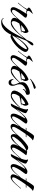

<svg xmlns="http://www.w3.org/2000/svg" viewBox="1269 -1723 614 3192"><g transform="rotate(90 1576.0 -127.0)"><path d="M144 4Q124 4 111.5 -8Q99 -20 99 -40Q99 -60 111.5 -89Q124 -118 142 -150Q160 -182 178 -210.5Q196 -239 207 -257Q200 -254 190 -254Q179 -254 167 -257.5Q155 -261 144 -265Q141 -260 129.5 -243.5Q118 -227 102.5 -205.5Q87 -184 71 -164Q55 -144 43.5 -130.5Q32 -117 28 -117Q25 -117 25 -120Q25 -122 28 -125Q39 -139 50.5 -152Q62 -165 73 -179Q90 -200 105 -223Q120 -246 132 -271Q126 -275 116 -283Q106 -291 106 -299Q106 -310 119 -320.5Q132 -331 148 -339Q164 -347 172 -351Q176 -352 190.5 -358.5Q205 -365 206 -365Q210 -365 210 -361Q210 -360 197.5 -348.5Q185 -337 172.5 -321Q160 -305 160 -289Q160 -275 172 -269Q184 -263 196 -263Q207 -263 214 -267Q217 -272 222 -272Q230 -272 242 -269.5Q254 -267 264 -261.5Q274 -256 274 -246Q274 -239 270 -232.5Q266 -226 261 -221Q251 -209 231.5 -185.5Q212 -162 191.5 -134Q171 -106 157 -81Q143 -56 143 -42Q143 -32 150 -25.5Q157 -19 167 -19Q183 -19 204 -34.5Q225 -50 246.5 -72.5Q268 -95 287 -117Q306 -139 319 -154.5Q332 -170 334 -170Q338 -170 338 -166Q338 -164 328 -152Q318 -140 302.5 -122.5Q287 -105 270.5 -87.5Q254 -70 242 -57Q230 -44 226 -41Q210 -26 188.5 -11Q167 4 144 4Z M357 1Q329 1 303 -13Q277 -27 277 -59Q277 -63 277.5 -66.5Q278 -70 279 -74Q287 -108 308.5 -141Q330 -174 360.5 -203Q391 -232 424.5 -254.5Q458 -277 489 -289Q492 -291 495 -292Q498 -293 502 -293Q511 -293 517 -283.5Q523 -274 526 -262Q529 -250 529 -243Q529 -225 518.5 -206.5Q508 -188 495 -176Q501 -176 507 -175.5Q513 -175 519 -175Q521 -175 521 -173Q521 -172 519 -171Q517 -170 515 -169L485 -166Q457 -163 427 -157Q397 -151 370 -141Q357 -123 344 -96Q331 -69 331 -46Q331 -33 337 -23.5Q343 -14 358 -14Q367 -14 376.5 -17.5Q386 -21 394 -25Q442 -49 480 -82.5Q518 -116 554 -155Q556 -157 557 -157Q559 -157 559 -155Q559 -152 557 -148.5Q555 -145 553 -143Q526 -109 491 -74.5Q456 -40 420 -17Q392 1 357 1ZM395 -171Q418 -173 441 -174.5Q464 -176 487 -176Q493 -184 497.5 -197.5Q502 -211 502 -221Q502 -226 500 -231.5Q498 -237 491 -237H488Q476 -233 457.5 -221Q439 -209 422 -195Q405 -181 395 -171Z M348 160Q326 160 307 152.5Q288 145 280 121L289 119Q292 133 302.5 138.5Q313 144 326 144Q362 144 397.5 116.5Q433 89 466.5 45Q500 1 529 -49Q558 -99 581.5 -144.5Q605 -190 620 -219Q598 -195 576.5 -170Q555 -145 532 -120Q532 -118 530 -118Q526 -118 526 -122Q526 -124 534.5 -134Q543 -144 552.5 -155Q562 -166 564 -168L644 -266Q645 -268 649 -277Q653 -286 654 -288Q659 -300 668.5 -321Q678 -342 691.5 -358.5Q705 -375 720 -375Q735 -375 735 -363Q735 -356 731 -347.5Q727 -339 722 -333Q712 -320 700.5 -307.5Q689 -295 678 -282Q674 -278 669 -273Q664 -268 660 -263Q654 -254 649.5 -240.5Q645 -227 640 -217Q627 -186 615 -154.5Q603 -123 591 -91L585 -75Q607 -109 638 -152Q669 -195 705.5 -233Q742 -271 777 -290Q780 -292 783 -292Q786 -292 789 -292Q809 -292 826.5 -277.5Q844 -263 844 -242Q844 -235 842 -228.5Q840 -222 837 -215Q817 -172 780 -129.5Q743 -87 698.5 -53Q654 -19 609 -1Q604 0 598 2.5Q592 5 586 5Q579 5 571 1.5Q563 -2 557 -6Q537 39 508.5 76.5Q480 114 441 137Q402 160 348 160ZM567 -22Q632 -51 686.5 -99.5Q741 -148 777 -209Q782 -217 790 -232.5Q798 -248 798 -258Q798 -267 790 -267Q781 -267 766 -258.5Q751 -250 737.5 -239Q724 -228 717 -222Q691 -199 662 -164.5Q633 -130 608 -92.5Q583 -55 567 -22Z M942 4Q922 4 909.5 -8Q897 -20 897 -40Q897 -60 909.5 -89Q922 -118 940 -150Q958 -182 976 -210.5Q994 -239 1005 -257Q998 -254 988 -254Q977 -254 965 -257.5Q953 -261 942 -265Q939 -260 927.5 -243.5Q916 -227 900.5 -205.5Q885 -184 869 -164Q853 -144 841.5 -130.5Q830 -117 826 -117Q823 -117 823 -120Q823 -122 826 -125Q837 -139 848.5 -152Q860 -165 871 -179Q888 -200 903 -223Q918 -246 930 -271Q924 -275 914 -283Q904 -291 904 -299Q904 -310 917 -320.5Q930 -331 946 -339Q962 -347 970 -351Q974 -352 988.5 -358.5Q1003 -365 1004 -365Q1008 -365 1008 -361Q1008 -360 995.5 -348.5Q983 -337 970.5 -321Q958 -305 958 -289Q958 -275 970 -269Q982 -263 994 -263Q1005 -263 1012 -267Q1015 -272 1020 -272Q1028 -272 1040 -269.5Q1052 -267 1062 -261.5Q1072 -256 1072 -246Q1072 -239 1068 -232.5Q1064 -226 1059 -221Q1049 -209 1029.5 -185.5Q1010 -162 989.5 -134Q969 -106 955 -81Q941 -56 941 -42Q941 -32 948 -25.5Q955 -19 965 -19Q981 -19 1002 -34.5Q1023 -50 1044.5 -72.5Q1066 -95 1085 -117Q1104 -139 1117 -154.5Q1130 -170 1132 -170Q1136 -170 1136 -166Q1136 -164 1126 -152Q1116 -140 1100.5 -122.5Q1085 -105 1068.5 -87.5Q1052 -70 1040 -57Q1028 -44 1024 -41Q1008 -26 986.5 -11Q965 4 942 4Z M1155 1Q1127 1 1101 -13Q1075 -27 1075 -59Q1075 -63 1075.5 -66.5Q1076 -70 1077 -74Q1085 -108 1106.5 -141Q1128 -174 1158.5 -203Q1189 -232 1222.5 -254.5Q1256 -277 1287 -289Q1290 -291 1293 -292Q1296 -293 1300 -293Q1309 -293 1315 -283.5Q1321 -274 1324 -262Q1327 -250 1327 -243Q1327 -225 1316.5 -206.5Q1306 -188 1293 -176Q1299 -176 1305 -175.5Q1311 -175 1317 -175Q1319 -175 1319 -173Q1319 -172 1317 -171Q1315 -170 1313 -169L1283 -166Q1255 -163 1225 -157Q1195 -151 1168 -141Q1155 -123 1142 -96Q1129 -69 1129 -46Q1129 -33 1135 -23.5Q1141 -14 1156 -14Q1165 -14 1174.5 -17.5Q1184 -21 1192 -25Q1240 -49 1278 -82.5Q1316 -116 1352 -155Q1354 -157 1355 -157Q1357 -157 1357 -155Q1357 -152 1355 -148.5Q1353 -145 1351 -143Q1324 -109 1289 -74.5Q1254 -40 1218 -17Q1190 1 1155 1ZM1193 -171Q1216 -173 1239 -174.5Q1262 -176 1285 -176Q1291 -184 1295.5 -197.5Q1300 -211 1300 -221Q1300 -226 1298 -231.5Q1296 -237 1289 -237H1286Q1274 -233 1255.5 -221Q1237 -209 1220 -195Q1203 -181 1193 -171ZM1294 -320Q1291 -320 1291 -324.5Q1291 -329 1293 -331Q1310 -347 1346 -371.5Q1382 -396 1422 -412Q1428 -414 1432 -414Q1442 -414 1449.5 -406.5Q1457 -399 1457 -394Q1457 -386 1438 -381Q1421 -377 1393.5 -367.5Q1366 -358 1339.5 -346Q1313 -334 1296 -321Q1295 -320 1294.5 -320Q1294 -320 1294 -320Z M1352 37Q1323 37 1309.5 14.5Q1296 -8 1296 -34Q1296 -36 1296.5 -40Q1297 -44 1301 -44Q1304 -44 1305 -40.5Q1306 -37 1307 -35Q1316 -5 1348 -5Q1365 -5 1376 -16Q1387 -27 1387 -45Q1387 -65 1377 -87Q1367 -109 1356.5 -134Q1346 -159 1346 -186Q1346 -208 1353 -225Q1360 -243 1379.5 -259.5Q1399 -276 1425 -289Q1451 -302 1477 -309Q1503 -316 1521 -316Q1542 -316 1549 -306Q1556 -296 1556 -276Q1556 -272 1555 -265.5Q1554 -259 1549 -257Q1527 -250 1502 -237.5Q1477 -225 1468 -202Q1467 -199 1464 -199Q1459 -199 1459 -204Q1459 -218 1476 -235.5Q1493 -253 1504 -260Q1475 -252 1446.5 -237.5Q1418 -223 1399.5 -200Q1381 -177 1381 -142Q1381 -111 1394 -83.5Q1407 -56 1407 -25Q1407 0 1393.5 18.5Q1380 37 1352 37Z M1566 1Q1538 1 1512 -13Q1486 -27 1486 -59Q1486 -63 1486.5 -66.5Q1487 -70 1488 -74Q1496 -108 1517.5 -141Q1539 -174 1569.5 -203Q1600 -232 1633.5 -254.5Q1667 -277 1698 -289Q1701 -291 1704 -292Q1707 -293 1711 -293Q1720 -293 1726 -283.5Q1732 -274 1735 -262Q1738 -250 1738 -243Q1738 -225 1727.5 -206.5Q1717 -188 1704 -176Q1710 -176 1716 -175.5Q1722 -175 1728 -175Q1730 -175 1730 -173Q1730 -172 1728 -171Q1726 -170 1724 -169L1694 -166Q1666 -163 1636 -157Q1606 -151 1579 -141Q1566 -123 1553 -96Q1540 -69 1540 -46Q1540 -33 1546 -23.5Q1552 -14 1567 -14Q1576 -14 1585.5 -17.5Q1595 -21 1603 -25Q1651 -49 1689 -82.5Q1727 -116 1763 -155Q1765 -157 1766 -157Q1768 -157 1768 -155Q1768 -152 1766 -148.5Q1764 -145 1762 -143Q1735 -109 1700 -74.5Q1665 -40 1629 -17Q1601 1 1566 1ZM1604 -171Q1627 -173 1650 -174.5Q1673 -176 1696 -176Q1702 -184 1706.5 -197.5Q1711 -211 1711 -221Q1711 -226 1709 -231.5Q1707 -237 1700 -237H1697Q1685 -233 1666.5 -221Q1648 -209 1631 -195Q1614 -181 1604 -171Z M1909 3Q1889 3 1879 -10.5Q1869 -24 1869 -43Q1869 -69 1881 -100Q1893 -131 1908 -160Q1923 -189 1935 -209.5Q1947 -230 1947 -236Q1947 -238 1945 -238Q1942 -238 1938 -235.5Q1934 -233 1932 -231Q1902 -211 1869.5 -175Q1837 -139 1808.5 -99.5Q1780 -60 1761 -28Q1750 -9 1735.5 -4.5Q1721 0 1701 0Q1708 -16 1716 -31Q1724 -46 1731 -60Q1743 -84 1753 -107.5Q1763 -131 1773 -155Q1781 -176 1790 -204.5Q1799 -233 1799 -255Q1799 -261 1798 -267Q1797 -273 1794 -278Q1791 -281 1791 -281Q1791 -287 1798 -287Q1804 -287 1819 -280Q1834 -273 1847.5 -263.5Q1861 -254 1861 -246Q1861 -231 1849.5 -203Q1838 -175 1823.5 -148.5Q1809 -122 1799 -109Q1798 -108 1796.5 -106Q1795 -104 1795 -102L1796 -101Q1798 -101 1812 -118.5Q1826 -136 1847.5 -162Q1869 -188 1895 -214.5Q1921 -241 1947 -258.5Q1973 -276 1995 -276Q2006 -276 2020 -270.5Q2034 -265 2034 -251Q2034 -247 2032 -243.5Q2030 -240 2028 -236Q1997 -194 1970 -154.5Q1943 -115 1922 -65Q1920 -59 1917.5 -52.5Q1915 -46 1915 -39Q1915 -21 1933 -21Q1948 -21 1968 -36Q1988 -51 2009.5 -73Q2031 -95 2050 -117.5Q2069 -140 2082 -155Q2095 -170 2097 -170Q2100 -170 2100 -166Q2100 -165 2091.5 -154.5Q2083 -144 2074 -134Q2065 -124 2062 -121Q2045 -102 2023.5 -76.5Q2002 -51 1978 -30Q1954 -9 1929 0Q1920 3 1909 3Z M2084 4Q2066 4 2052.5 -6.5Q2039 -17 2039 -36Q2039 -53 2051.5 -82Q2064 -111 2081.5 -144Q2099 -177 2116 -205Q2133 -233 2143 -249H2104L2110 -259H2149Q2163 -282 2176.5 -305Q2190 -328 2206 -350Q2215 -363 2225.5 -374.5Q2236 -386 2253 -386Q2259 -386 2273 -382.5Q2287 -379 2299.5 -374Q2312 -369 2313 -363Q2298 -358 2278.5 -337.5Q2259 -317 2242 -294.5Q2225 -272 2216 -259H2262L2256 -249H2209Q2199 -236 2179.5 -207.5Q2160 -179 2139 -146Q2118 -113 2103.5 -84.5Q2089 -56 2089 -41Q2089 -21 2111 -21Q2126 -21 2146 -36Q2166 -51 2187 -73Q2208 -95 2227 -117.5Q2246 -140 2259 -155Q2272 -170 2274 -170Q2277 -170 2277 -166Q2277 -165 2268.5 -154.5Q2260 -144 2251 -134Q2242 -124 2239 -121Q2226 -106 2208.5 -85Q2191 -64 2170 -43.5Q2149 -23 2127 -9.5Q2105 4 2084 4Z M2424 4Q2405 4 2392 -8Q2379 -20 2379 -40Q2379 -61 2390.5 -87.5Q2402 -114 2411 -132Q2399 -117 2380 -94.5Q2361 -72 2339 -50Q2317 -28 2294 -13.5Q2271 1 2250 1Q2228 1 2218.5 -15Q2209 -31 2209 -50Q2209 -62 2212 -74Q2219 -100 2239 -128.5Q2259 -157 2285.5 -183.5Q2312 -210 2340 -233Q2368 -256 2390 -271Q2400 -278 2411.5 -283.5Q2423 -289 2436 -289Q2452 -289 2465.5 -280.5Q2479 -272 2490 -261Q2493 -266 2494.5 -269Q2496 -272 2502 -272Q2506 -272 2520.5 -269Q2535 -266 2548 -262Q2561 -258 2561 -254Q2561 -253 2560 -253Q2553 -243 2545 -233Q2537 -223 2529 -213Q2504 -179 2480.5 -142Q2457 -105 2440 -65Q2438 -59 2436 -52.5Q2434 -46 2434 -39Q2434 -21 2452 -21Q2466 -21 2486 -36Q2506 -51 2527.5 -73Q2549 -95 2568 -117.5Q2587 -140 2600 -155Q2613 -170 2615 -170Q2618 -170 2618 -166Q2618 -164 2603 -146.5Q2588 -129 2567 -106Q2546 -83 2529 -64.5Q2512 -46 2507 -41Q2491 -26 2469 -11Q2447 4 2424 4ZM2261 -22Q2269 -22 2277.5 -26.5Q2286 -31 2292 -34Q2331 -57 2366 -94Q2401 -131 2431 -173Q2461 -215 2485 -253Q2483 -254 2478 -254Q2468 -254 2457 -247Q2400 -218 2348.5 -168.5Q2297 -119 2263 -63Q2259 -57 2255.5 -48.5Q2252 -40 2252 -32Q2252 -22 2261 -22Z M2748 3Q2728 3 2718 -10.5Q2708 -24 2708 -43Q2708 -69 2720 -100Q2732 -131 2747 -160Q2762 -189 2774 -209.5Q2786 -230 2786 -236Q2786 -238 2784 -238Q2781 -238 2777 -235.5Q2773 -233 2771 -231Q2741 -211 2708.5 -175Q2676 -139 2647.5 -99.5Q2619 -60 2600 -28Q2589 -9 2574.5 -4.5Q2560 0 2540 0Q2547 -16 2555 -31Q2563 -46 2570 -60Q2582 -84 2592 -107.5Q2602 -131 2612 -155Q2620 -176 2629 -204.5Q2638 -233 2638 -255Q2638 -261 2637 -267Q2636 -273 2633 -278Q2630 -281 2630 -281Q2630 -287 2637 -287Q2643 -287 2658 -280Q2673 -273 2686.5 -263.5Q2700 -254 2700 -246Q2700 -231 2688.5 -203Q2677 -175 2662.5 -148.5Q2648 -122 2638 -109Q2637 -108 2635.5 -106Q2634 -104 2634 -102L2635 -101Q2637 -101 2651 -118.5Q2665 -136 2686.5 -162Q2708 -188 2734 -214.5Q2760 -241 2786 -258.5Q2812 -276 2834 -276Q2845 -276 2859 -270.5Q2873 -265 2873 -251Q2873 -247 2871 -243.5Q2869 -240 2867 -236Q2836 -194 2809 -154.5Q2782 -115 2761 -65Q2759 -59 2756.5 -52.5Q2754 -46 2754 -39Q2754 -21 2772 -21Q2787 -21 2807 -36Q2827 -51 2848.5 -73Q2870 -95 2889 -117.5Q2908 -140 2921 -155Q2934 -170 2936 -170Q2939 -170 2939 -166Q2939 -165 2930.5 -154.5Q2922 -144 2913 -134Q2904 -124 2901 -121Q2884 -102 2862.5 -76.5Q2841 -51 2817 -30Q2793 -9 2768 0Q2759 3 2748 3Z M2923 4Q2905 4 2891.5 -6.5Q2878 -17 2878 -36Q2878 -53 2890.5 -82Q2903 -111 2920.5 -144Q2938 -177 2955 -205Q2972 -233 2982 -249H2943L2949 -259H2988Q3002 -282 3015.5 -305Q3029 -328 3045 -350Q3054 -363 3064.5 -374.5Q3075 -386 3092 -386Q3098 -386 3112 -382.5Q3126 -379 3138.5 -374Q3151 -369 3152 -363Q3137 -358 3117.5 -337.5Q3098 -317 3081 -294.5Q3064 -272 3055 -259H3101L3095 -249H3048Q3038 -236 3018.5 -207.5Q2999 -179 2978 -146Q2957 -113 2942.5 -84.5Q2928 -56 2928 -41Q2928 -21 2950 -21Q2965 -21 2985 -36Q3005 -51 3026 -73Q3047 -95 3066 -117.5Q3085 -140 3098 -155Q3111 -170 3113 -170Q3116 -170 3116 -166Q3116 -165 3107.5 -154.5Q3099 -144 3090 -134Q3081 -124 3078 -121Q3065 -106 3047.5 -85Q3030 -64 3009 -43.5Q2988 -23 2966 -9.5Q2944 4 2923 4Z"/></g></svg>

Font: Caramel
Style: Regular
Weight: 400
Designer: Robert E. Leuschke
Foundry: Robert E. Leuschke
Version: Version 1.010